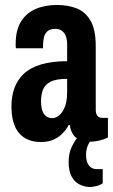

<svg xmlns="http://www.w3.org/2000/svg" viewBox="-20 -559 455 772"><path d="M144 12Q116 12 94 3Q72 -6 56.5 -24Q41 -42 33.5 -69.5Q26 -97 26 -132Q26 -172 38 -205Q50 -238 76 -262.5Q102 -287 145.5 -300Q189 -313 250 -313V-379Q250 -399 245 -413Q240 -427 229 -435Q218 -443 203 -443Q182 -443 171 -433.5Q160 -424 156.5 -408.5Q153 -393 153 -374V-365H44Q43 -369 43 -373.5Q43 -378 43 -383Q43 -437 64 -471.5Q85 -506 122.5 -522.5Q160 -539 209 -539Q254 -539 289 -525Q324 -511 344.5 -475Q365 -439 365 -373V-118Q365 -102 371.5 -93.5Q378 -85 392 -85H414V-6Q398 2 378 6.5Q358 11 338 11Q314 11 297.5 2.5Q281 -6 272 -21.5Q263 -37 261 -56H256Q246 -37 231 -22Q216 -7 195 2.5Q174 12 144 12ZM190 -84Q202 -84 213 -91.5Q224 -99 232.5 -112.5Q241 -126 245.5 -145Q250 -164 250 -189V-242Q205 -242 182.5 -230Q160 -218 152.5 -197.5Q145 -177 145 -152Q145 -130 150 -115Q155 -100 165 -92Q175 -84 190 -84ZM340 193Q318 192 298.5 182Q279 172 267.5 150Q256 128 256 92Q256 58 268 32.5Q280 7 296 -12H358V-8Q344 3 335 22Q326 41 326 64Q326 90 337 105.5Q348 121 369 121H393V178Q381 186 366 189.5Q351 193 340 193Z"/></svg>

Font: Archivo ExtraCondensed
Style: Bold
Weight: 700
Width: 2
Designer: Hector Gatti
Foundry: Omnibus-Type
Version: Version 2.001